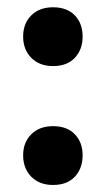

<svg xmlns="http://www.w3.org/2000/svg" viewBox="-20 -516 297 541"><path d="M129.5 5.2Q91 5.2 68.1 -18.1Q45.2 -41.5 45.2 -78.5Q45.2 -114.8 68.1 -137.6Q91 -160.5 129.5 -160.5Q169 -160.5 190.9 -137.6Q212.8 -114.8 212.8 -78.5Q212.8 -41.5 190.9 -18.1Q169 5.2 129.5 5.2ZM129.5 -329.8Q91 -329.8 68.1 -353.1Q45.2 -376.5 45.2 -412.8Q45.2 -449.8 68.1 -472.6Q91 -495.5 129.5 -495.5Q169 -495.5 190.9 -472.6Q212.8 -449.8 212.8 -412.8Q212.8 -376.5 190.9 -353.1Q169 -329.8 129.5 -329.8Z"/></svg>

Font: Nunito ExtraLight
Style: Regular
Weight: 200
Designer: Vernon Adams
Foundry: Vernon Adams
Version: Version 3.602;April 4, 2023;FontCreator 14.0.0.2856 64-bit